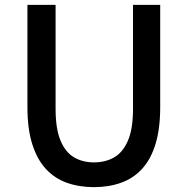

<svg xmlns="http://www.w3.org/2000/svg" viewBox="-20 -757 773 791"><path d="M367 14Q306 14 255.5 -4Q205 -22 169 -61Q133 -100 113 -163Q93 -226 93 -316V-737H209V-309Q209 -226 229.5 -177.5Q250 -129 285.5 -108.5Q321 -88 367 -88Q414 -88 450 -108.5Q486 -129 507 -177.5Q528 -226 528 -309V-737H640V-316Q640 -226 620.5 -163Q601 -100 565 -61Q529 -22 478.5 -4Q428 14 367 14Z"/></svg>

Font: Noto Sans SC Thin Medium
Style: Regular
Weight: 500
Version: Version 2.004-H2;hotconv 1.0.118;makeotfexe 2.5.65603